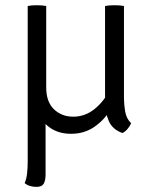

<svg xmlns="http://www.w3.org/2000/svg" viewBox="-20 -514 595 752"><path d="M115 -221V-150.5Q115 -103 132 -66.8Q149 -30.5 181.2 -10.2Q213.5 10 258.5 10Q310 10 349 -16.8Q388 -43.5 412 -83.5L411.5 -165.5Q388.5 -118 351 -87.5Q313.5 -57 267 -57Q221.5 -57 191.2 -86.2Q161 -115.5 161 -171.5V-221ZM465.5 -490.5Q458 -492 448.5 -492.8Q439 -493.5 428 -493.5Q417.5 -493.5 408.2 -492.8Q399 -492 391.5 -490.5V-115Q391.5 -74.5 405.8 -40.8Q420 -7 459.5 7Q471 1.5 480.2 -9.8Q489.5 -21 493.5 -31.5Q475 -49 470.2 -77.8Q465.5 -106.5 465.5 -138.5ZM161 -490.5Q146.5 -493.5 124 -493.5Q113.5 -493.5 104.5 -492.8Q95.5 -492 88.5 -490.5V118Q88.5 142 86.2 164.2Q84 186.5 76.5 203Q84.5 210.5 97 214.2Q109.5 218 122.5 218Q143.5 218 151 205.8Q158.5 193.5 158.5 169V-77.5H161Z"/></svg>

Font: Signika
Style: Regular
Weight: 300
Designer: Anna Giedry
Foundry: Anna Giedry
Version: Version 2.000